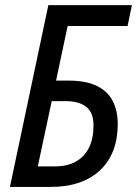

<svg xmlns="http://www.w3.org/2000/svg" viewBox="-20 -734 538 754"><path d="M19 0 169.9 -713.9H498L481 -631.8H245.6L200.2 -417.5H249Q317.4 -417.5 360.1 -396.7Q402.8 -376 422.6 -337.6Q442.4 -299.3 442.4 -246.6Q442.4 -189 424.8 -143.3Q407.2 -97.7 373.3 -65.7Q339.4 -33.7 290.8 -16.8Q242.2 0 180.2 0ZM128.4 -80.6H194.8Q245.1 -80.6 278.8 -99.9Q312.5 -119.1 329.8 -155Q347.2 -190.9 347.2 -241.2Q347.2 -292 318.6 -314.5Q290 -336.9 237.3 -336.9H183.1Z"/></svg>

Font: Open Sans SemiCondensed Medium
Style: Italic
Weight: 500
Width: 4
Italic angle: -12°
Designer: Monotype Design Team
Foundry: Monotype Imaging Inc.
Version: Version 3.000